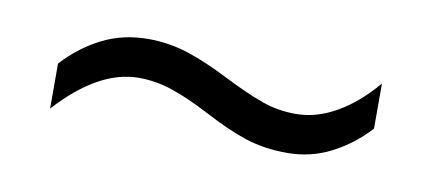

<svg xmlns="http://www.w3.org/2000/svg" viewBox="-29 -468 519 231"><g transform="rotate(10 230.5 -353.0)"><path d="M223 -331Q198 -344 177.5 -351Q157 -358 136 -358Q87 -358 37 -303V-358Q57 -380 82.5 -393Q108 -406 139 -406Q165 -406 189 -398Q213 -390 240 -376Q268 -362 287.5 -355Q307 -348 329 -348Q354 -348 378.5 -362Q403 -376 425 -402V-347Q406 -326 381 -313Q356 -300 327 -300Q299 -300 276 -307.5Q253 -315 223 -331Z"/></g></svg>

Font: Noto Sans Sinhala UI Condensed Light
Style: Regular
Weight: 300
Width: 3
Designer: Jelle Bosma - Monotype Design Team
Foundry: Monotype Imaging Inc.
Version: Version 2.006; ttfautohint (v1.8.4.7-5d5b)